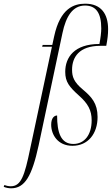

<svg xmlns="http://www.w3.org/2000/svg" viewBox="-148 -779 605 1039"><path d="M-88 240C-13 240 25 173 61 8L190 -600C209 -690 245 -749 312 -749C370 -749 400 -711 400 -625C400 -604 396 -572 390 -541C254 -541 205 -469 205 -390C205 -335 228 -308 279 -262C329 -218 348 -181 348 -128C348 -48 308 0 249 0C181 0 161 -62 161 -154C146 -154 129 -141 129 -104C129 -51 164 10 244 10C328 10 380 -55 380 -146C380 -220 347 -255 302 -293C251 -335 242 -364 242 -402C242 -468 279 -531 395 -531H427C434 -568 437 -592 437 -621C437 -703 400 -759 313 -759C253 -759 178 -735 145 -582L135 -536H83L80 -526H133L15 27C-15 173 -34 229 -90 229C-102 229 -115 226 -124 222L-128 232C-116 237 -101 240 -88 240Z"/></svg>

Font: Noto Serif Display ExtraCondensed ExtraLight
Style: Italic
Weight: 200
Width: 2
Italic angle: -12°
Designer: Monotype Design Team
Foundry: Monotype Imaging Inc.
Version: Version 2.009